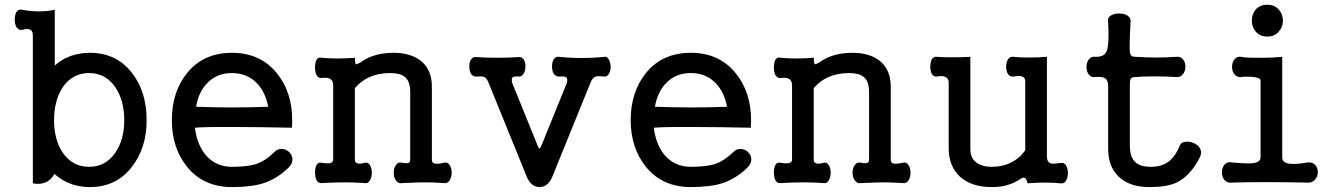

<svg xmlns="http://www.w3.org/2000/svg" viewBox="-20 -758 5515 796"><path d="M116.2 -611.3V2Q151.4 8.8 176.8 -5.9Q196.3 -17.6 205.1 -37.1Q238.3 -7.8 278.3 5.9Q312.5 17.6 352.5 17.6Q463.9 17.6 528.3 -68.4Q587.9 -145.5 587.9 -259.8Q587.9 -377 528.3 -454.1Q463.9 -539.1 352.5 -539.1Q309.6 -539.1 271.5 -525.4Q234.4 -511.7 207 -486.3V-717.8Q179.7 -710.9 141.6 -710.9Q103.5 -710.9 71.3 -717.8Q56.6 -720.7 47.9 -708Q41 -695.3 41 -676.8Q41 -658.2 47.9 -646.5Q56.6 -631.8 71.3 -633.8Q90.8 -639.6 100.6 -636.7Q116.2 -632.8 116.2 -611.3ZM349.6 -455.1Q418 -455.1 458 -396.5Q495.1 -341.8 495.1 -259.8Q495.1 -178.7 458 -125Q418 -66.4 349.6 -66.4Q280.3 -66.4 240.2 -125Q204.1 -178.7 204.1 -259.8Q204.1 -341.8 240.2 -396.5Q280.3 -455.1 349.6 -455.1Z M941.4 -539.1Q822.3 -539.1 753.9 -453.1Q692.4 -375 692.4 -259.8Q692.4 -146.5 753.9 -68.4Q822.3 17.6 941.4 17.6Q1023.4 17.6 1074.2 1Q1129.9 -17.6 1177.7 -64.5Q1193.4 -81.1 1192.4 -99.6Q1191.4 -115.2 1178.7 -127.9Q1166 -139.6 1149.4 -140.6Q1130.9 -141.6 1117.2 -127Q1080.1 -91.8 1047.9 -80.1Q1011.7 -66.4 941.4 -66.4Q874 -66.4 832 -116.2Q796.9 -159.2 788.1 -228.5Q827.1 -232.4 963.9 -231.4Q1048.8 -231.4 1190.4 -228.5L1191.4 -259.8Q1191.4 -375 1128.9 -453.1Q1060.5 -539.1 941.4 -539.1ZM941.4 -455.1Q1005.9 -455.1 1046.9 -411.1Q1081.1 -374 1091.8 -315.4Q1016.6 -312.5 942.4 -312.5Q877.9 -312.5 793 -315.4Q802.7 -375 837.9 -412.1Q877.9 -455.1 941.4 -455.1Z M1361.3 -404.3V-95.7Q1361.3 -84 1345.7 -81.1Q1334 -80.1 1312.5 -83Q1299.8 -86.9 1292 -73.2Q1286.1 -61.5 1286.1 -43Q1286.1 -23.4 1292 -11.7Q1299.8 2.9 1312.5 1Q1370.1 -2 1410.2 -2Q1451.2 -2 1492.2 1Q1505.9 3.9 1513.7 -10.7Q1521.5 -22.5 1521.5 -42Q1521.5 -61.5 1513.7 -73.2Q1505.9 -86.9 1492.2 -83Q1474.6 -78.1 1463.9 -80.1Q1451.2 -83 1451.2 -95.7V-392.6Q1476.6 -421.9 1509.8 -437.5Q1548.8 -455.1 1596.7 -455.1Q1639.6 -455.1 1659.2 -438.5Q1680.7 -419.9 1680.7 -377V-95.7Q1680.7 -84 1670.9 -82Q1665 -80.1 1648.4 -83Q1630.9 -87.9 1621.1 -73.2Q1612.3 -61.5 1612.3 -41Q1612.3 -21.5 1622.1 -9.8Q1631.8 4.9 1648.4 1Q1713.9 -2 1744.1 -2Q1775.4 -2 1819.3 1Q1835 3.9 1843.8 -9.8Q1852.5 -22.5 1852.5 -42Q1852.5 -61.5 1843.8 -74.2Q1835 -87.9 1819.3 -83Q1792 -77.1 1781.2 -80.1Q1770.5 -83 1770.5 -95.7V-399.4Q1770.5 -469.7 1723.6 -506.8Q1681.6 -539.1 1611.3 -539.1Q1560.5 -539.1 1521.5 -524.4Q1497.1 -515.6 1472.7 -498L1469.7 -497.1Q1460 -490.2 1456.1 -492.2Q1450.2 -496.1 1452.1 -518.6Q1415 -515.6 1377.9 -515.6Q1343.8 -515.6 1312.5 -518.6Q1299.8 -522.5 1292 -509.8Q1286.1 -498 1286.1 -478.5Q1286.1 -460 1292 -447.3Q1299.8 -433.6 1312.5 -434.6Q1334 -437.5 1345.7 -432.6Q1361.3 -425.8 1361.3 -404.3Z M2005.9 -414.1 2160.2 -34.2Q2178.7 17.6 2216.8 17.6Q2254.9 17.6 2273.4 -34.2L2427.7 -414.1Q2436.5 -435.5 2447.3 -439.5Q2457 -444.3 2485.4 -440.4Q2498 -439.5 2504.9 -453.1Q2511.7 -464.8 2511.7 -482.4Q2510.7 -500 2503.9 -511.7Q2497.1 -524.4 2485.4 -522.5Q2443.4 -517.6 2391.6 -517.6Q2340.8 -517.6 2297.9 -522.5Q2284.2 -524.4 2275.4 -511.7Q2268.6 -500 2268.6 -482.4Q2268.6 -464.8 2275.4 -453.1Q2283.2 -440.4 2297.9 -440.4Q2320.3 -442.4 2327.1 -437.5Q2335 -431.6 2330.1 -414.1L2226.6 -159.2Q2219.7 -142.6 2216.8 -142.6Q2212.9 -142.6 2207 -159.2L2103.5 -414.1Q2098.6 -433.6 2106.4 -438.5Q2112.3 -441.4 2128.9 -441.4L2129.9 -440.4Q2142.6 -439.5 2150.4 -452.1Q2158.2 -463.9 2158.2 -481.4Q2159.2 -499 2151.4 -510.7Q2143.6 -523.4 2129.9 -521.5Q2093.8 -518.6 2041 -518.6Q1985.4 -518.6 1954.1 -521.5Q1940.4 -523.4 1932.6 -510.7Q1924.8 -499 1925.8 -481.4Q1925.8 -463.9 1932.6 -452.1Q1941.4 -439.5 1956.1 -440.4Q1979.5 -443.4 1990.2 -437.5Q1999 -431.6 2005.9 -414.1Z M2843.8 -539.1Q2724.6 -539.1 2656.2 -453.1Q2594.7 -375 2594.7 -259.8Q2594.7 -146.5 2656.2 -68.4Q2724.6 17.6 2843.8 17.6Q2925.8 17.6 2976.6 1Q3032.2 -17.6 3080.1 -64.5Q3095.7 -81.1 3094.7 -99.6Q3093.8 -115.2 3081.1 -127.9Q3068.4 -139.6 3051.8 -140.6Q3033.2 -141.6 3019.5 -127Q2982.4 -91.8 2950.2 -80.1Q2914.1 -66.4 2843.8 -66.4Q2776.4 -66.4 2734.4 -116.2Q2699.2 -159.2 2690.4 -228.5Q2729.5 -232.4 2866.2 -231.4Q2951.2 -231.4 3092.8 -228.5L3093.8 -259.8Q3093.8 -375 3031.2 -453.1Q2962.9 -539.1 2843.8 -539.1ZM2843.8 -455.1Q2908.2 -455.1 2949.2 -411.1Q2983.4 -374 2994.1 -315.4Q2918.9 -312.5 2844.7 -312.5Q2780.3 -312.5 2695.3 -315.4Q2705.1 -375 2740.2 -412.1Q2780.3 -455.1 2843.8 -455.1Z M3263.7 -404.3V-95.7Q3263.7 -84 3248 -81.1Q3236.3 -80.1 3214.8 -83Q3202.1 -86.9 3194.3 -73.2Q3188.5 -61.5 3188.5 -43Q3188.5 -23.4 3194.3 -11.7Q3202.1 2.9 3214.8 1Q3272.5 -2 3312.5 -2Q3353.5 -2 3394.5 1Q3408.2 3.9 3416 -10.7Q3423.8 -22.5 3423.8 -42Q3423.8 -61.5 3416 -73.2Q3408.2 -86.9 3394.5 -83Q3377 -78.1 3366.2 -80.1Q3353.5 -83 3353.5 -95.7V-392.6Q3378.9 -421.9 3412.1 -437.5Q3451.2 -455.1 3499 -455.1Q3542 -455.1 3561.5 -438.5Q3583 -419.9 3583 -377V-95.7Q3583 -84 3573.2 -82Q3567.4 -80.1 3550.8 -83Q3533.2 -87.9 3523.4 -73.2Q3514.6 -61.5 3514.6 -41Q3514.6 -21.5 3524.4 -9.8Q3534.2 4.9 3550.8 1Q3616.2 -2 3646.5 -2Q3677.7 -2 3721.7 1Q3737.3 3.9 3746.1 -9.8Q3754.9 -22.5 3754.9 -42Q3754.9 -61.5 3746.1 -74.2Q3737.3 -87.9 3721.7 -83Q3694.3 -77.1 3683.6 -80.1Q3672.9 -83 3672.9 -95.7V-399.4Q3672.9 -469.7 3626 -506.8Q3584 -539.1 3513.7 -539.1Q3462.9 -539.1 3423.8 -524.4Q3399.4 -515.6 3375 -498L3372.1 -497.1Q3362.3 -490.2 3358.4 -492.2Q3352.5 -496.1 3354.5 -518.6Q3317.4 -515.6 3280.3 -515.6Q3246.1 -515.6 3214.8 -518.6Q3202.1 -522.5 3194.3 -509.8Q3188.5 -498 3188.5 -478.5Q3188.5 -460 3194.3 -447.3Q3202.1 -433.6 3214.8 -434.6Q3236.3 -437.5 3248 -432.6Q3263.7 -425.8 3263.7 -404.3Z M3913.1 -415V-142.6Q3913.1 -71.3 3958 -27.3Q4005.9 17.6 4091.8 17.6Q4130.9 17.6 4161.1 7.8Q4186.5 0 4212.9 -17.6Q4223.6 -24.4 4229.5 -19.5Q4236.3 -15.6 4240.2 2Q4274.4 -1 4312.5 -1Q4350.6 -1 4377 2Q4390.6 4.9 4399.4 -8.8Q4407.2 -21.5 4407.2 -41Q4407.2 -60.5 4399.4 -72.3Q4390.6 -85.9 4377 -82H4372.1Q4345.7 -77.1 4335.9 -81.1Q4320.3 -85.9 4320.3 -110.4V-522.5Q4286.1 -519.5 4246.1 -519.5Q4206.1 -519.5 4180.7 -522.5Q4166 -524.4 4158.2 -510.7Q4151.4 -499 4151.4 -481.4Q4151.4 -463.9 4158.2 -452.1Q4166 -439.5 4180.7 -440.4Q4205.1 -445.3 4216.8 -441.4Q4230.5 -436.5 4230.5 -420.9V-135.7Q4208 -101.6 4170.9 -84Q4136.7 -66.4 4090.8 -66.4Q4055.7 -66.4 4032.2 -81.1Q4002.9 -99.6 4002.9 -139.6V-522.5Q3974.6 -520.5 3930.7 -520.5Q3883.8 -520.5 3863.3 -522.5Q3850.6 -524.4 3842.8 -511.7Q3836.9 -500 3836.9 -481.4Q3836.9 -463.9 3842.8 -452.1Q3850.6 -439.5 3863.3 -440.4Q3885.7 -445.3 3898.4 -439.5Q3913.1 -433.6 3913.1 -415Z M4574.2 -402.3V-140.6Q4574.2 -67.4 4618.2 -25.4Q4663.1 17.6 4745.1 17.6Q4816.4 17.6 4855.5 0Q4915 -27.3 4955.1 -107.4Q4963.9 -127 4955.1 -142.6Q4947.3 -157.2 4928.7 -165Q4910.2 -172.9 4893.6 -169.9Q4876 -168 4871.1 -154.3Q4853.5 -110.4 4826.2 -88.9Q4796.9 -66.4 4752 -66.4Q4704.1 -66.4 4683.6 -88.9Q4664.1 -110.4 4664.1 -156.2V-402.3Q4664.1 -425.8 4668 -431.6Q4671.9 -438.5 4687.5 -438.5Q4715.8 -441.4 4764.6 -441.4Q4813.5 -441.4 4857.4 -438.5Q4875 -437.5 4884.8 -451.2Q4894.5 -463.9 4894.5 -481.4Q4894.5 -500 4884.8 -511.7Q4875 -524.4 4857.4 -522.5Q4815.4 -519.5 4772.5 -519.5Q4735.4 -519.5 4687.5 -522.5Q4668.9 -521.5 4665 -537.1Q4662.1 -548.8 4664.1 -604.5L4667 -666Q4669.9 -683.6 4654.3 -693.4Q4640.6 -702.1 4620.1 -702.1Q4598.6 -702.1 4585 -693.4Q4570.3 -683.6 4574.2 -666Q4579.1 -573.2 4568.4 -546.9Q4558.6 -520.5 4519.5 -522.5Q4502.9 -524.4 4493.2 -510.7Q4484.4 -498 4484.4 -480.5Q4484.4 -461.9 4493.2 -450.2Q4502.9 -436.5 4519.5 -438.5Q4547.9 -441.4 4561.5 -433.6Q4574.2 -424.8 4574.2 -402.3Z M5234.4 -738.3Q5203.1 -738.3 5185.5 -717.8Q5169.9 -699.2 5169.9 -671.9Q5169.9 -646.5 5185.5 -627.9Q5203.1 -606.4 5234.4 -606.4Q5264.6 -606.4 5282.2 -627.9Q5298.8 -646.5 5298.8 -671.9Q5298.8 -699.2 5282.2 -717.8Q5264.6 -738.3 5234.4 -738.3ZM5206.1 -423.8V-105.5Q5206.1 -84 5169.9 -81.1Q5148.4 -79.1 5092.8 -84L5084 -85Q5066.4 -87.9 5055.7 -74.2Q5045.9 -61.5 5045.9 -43Q5045.9 -24.4 5055.7 -12.7Q5066.4 1 5084 -1Q5148.4 -2.9 5231.4 -2.9Q5314.5 -2.9 5398.4 -1Q5418.9 1 5431.6 -12.7Q5443.4 -25.4 5443.4 -43.9Q5443.4 -63.5 5431.6 -75.2Q5418.9 -87.9 5398.4 -84Q5352.5 -76.2 5328.1 -79.1Q5295.9 -82 5295.9 -105.5V-522.5Q5248 -517.6 5190.4 -518.6Q5134.8 -518.6 5127 -522.5Q5108.4 -525.4 5097.7 -511.7Q5087.9 -500 5087.9 -480.5Q5087.9 -461.9 5097.7 -450.2Q5108.4 -436.5 5127 -438.5Q5142.6 -441.4 5169.9 -439.5Q5206.1 -436.5 5206.1 -423.8Z"/></svg>

Font: Gungsuh
Style: Regular
Weight: 400
Version: Version 2.21